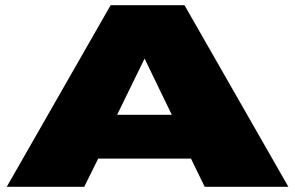

<svg xmlns="http://www.w3.org/2000/svg" viewBox="-20 -721 1138 741"><path d="M6 0 407 -701H692L1093 0H770L717 -109H359L305 0ZM432 -278H643L538 -495Z"/></svg>

Font: Georama Extra Expanded ExtraBold
Style: Regular
Weight: 800
Width: 8
Designer: Jean-Baptiste Levee
Foundry: Production Type
Version: Version 1.000